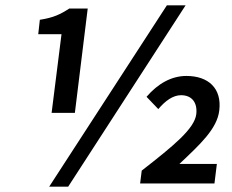

<svg xmlns="http://www.w3.org/2000/svg" viewBox="-20 -686 867 718"><path d="M173 -264H260L308 -654H239C205 -632 180 -620 129 -612L123 -558H210ZM235 12 674 -666H604L164 12ZM504 0H782L791 -73H651C728 -146 792 -204 800 -273C810 -356 759 -402 677 -402C621 -402 570 -373 528 -324L572 -278C598 -309 627 -330 657 -330C697 -330 719 -303 714 -259C707 -205 632 -143 510 -48Z"/></svg>

Font: Falling Sky
Style: Obl
Weight: 400
Designer: Paul D. Hunt
Foundry: Adobe Systems Incorporated
Version: Version 1.02